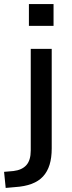

<svg xmlns="http://www.w3.org/2000/svg" viewBox="-70 -730 352 943"><path d="M72 -603V-710H193V-603ZM-42 193 -50 114 -4 110Q38 105 59.5 81Q81 57 81 9V-490H184V-1Q184 45 173.5 79Q163 113 141.5 136.5Q120 160 85.5 173Q51 186 3 189Z"/></svg>

Font: Nunito Sans 11pt SemiBold
Style: Regular
Weight: 600
Version: Version 3.101;gftools[0.9.27]